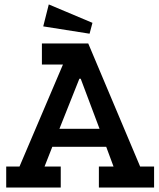

<svg xmlns="http://www.w3.org/2000/svg" viewBox="-20 -846 715 866"><path d="M426 0V-95H492L459 -184H216L181 -95H254V0H8V-95H68L264 -555H169V-650H378L612 -95H675V0ZM344 -491H338L248 -265H429ZM384 -694 175 -727 200 -826 397 -743Z"/></svg>

Font: Zilla Slab SemiBold
Style: Regular
Weight: 600
Designer: Typotheque.com
Foundry: Typotheque type foundry
Version: Version 1.1; 2017